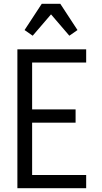

<svg xmlns="http://www.w3.org/2000/svg" viewBox="-20 -996 540 1016"><path d="M72 0V-735H436V-665H150V-417H380V-347H150V-70H436V0ZM153 -807 110 -837 201 -976H299L390 -837L347 -807L250 -920Z"/></svg>

Font: Iosevka Term SS14
Style: Regular
Weight: 400
Monospace: yes
Designer: Belleve Invis
Foundry: Belleve Invis
Version: Version 24.1.1; ttfautohint (v1.8.4)